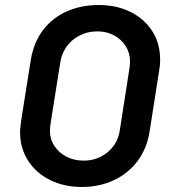

<svg xmlns="http://www.w3.org/2000/svg" viewBox="-20 -733 688 765"><path d="M307 12Q235 12 179 -16Q123 -44 91.5 -93.5Q60 -143 60 -206Q60 -219 62 -233Q64 -247 65 -257L103 -496Q115 -566 152.5 -614.5Q190 -663 247 -688Q304 -713 373 -713Q444 -713 499 -686Q554 -659 586 -610Q618 -561 618 -495Q618 -481 616.5 -467.5Q615 -454 613 -444L576 -209Q565 -140 527.5 -90.5Q490 -41 432.5 -14.5Q375 12 307 12ZM314 -93Q350 -93 380.5 -108Q411 -123 432 -151Q453 -179 458 -218L495 -456Q496 -462 497 -471.5Q498 -481 498 -489Q498 -522 481 -549Q464 -576 434.5 -592Q405 -608 368 -608Q328 -608 296 -591Q264 -574 244.5 -546Q225 -518 220 -483L182 -244Q181 -239 180 -229Q179 -219 179 -211Q179 -178 197 -151Q215 -124 245 -108.5Q275 -93 314 -93Z"/></svg>

Font: MuseoModerno Thin Medium
Style: Italic
Weight: 500
Italic angle: -9°
Version: Version 1.003